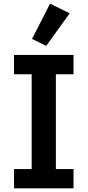

<svg xmlns="http://www.w3.org/2000/svg" viewBox="-20 -1035 481 1055"><path d="M363 -962 234 -783 156 -821 255 -1015ZM384 0H57V-106H154V-627H57V-733H384V-627H287V-106H384Z"/></svg>

Font: IBM Plex Sans JP SemiBold
Style: Regular
Weight: 600
Designer: Mike Abbink; Paul van der Laan; Pieter van Rosmalen; Wujin Sim; Yejin Wi; Jinhee Kim; Boomi Park; Yona Kim; Kichan Ma
Foundry: Sandoll Inc.
Version: Version 1.001